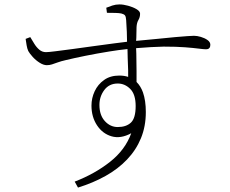

<svg xmlns="http://www.w3.org/2000/svg" viewBox="-20 -788 1040 869"><path d="M318 34Q409 -1 478 -55.5Q547 -110 574 -185Q526 -159 485 -171Q444 -183 419 -221Q394 -259 394 -310Q394 -344 408.5 -375Q423 -406 451 -426Q479 -446 520 -446Q542 -446 560 -440Q560 -453 560 -469Q559 -494 558 -524Q557 -544 557 -566Q518 -562 475 -555Q419 -546 367 -535.5Q315 -525 278 -516Q256 -511 241 -505.5Q226 -500 215 -496.5Q204 -493 192 -493Q177 -493 159.5 -504Q142 -515 128 -530.5Q114 -546 108 -557Q103 -568 100.5 -583Q98 -598 96 -612L117 -620Q126 -605 135.5 -589.5Q145 -574 158 -563Q171 -552 188 -552Q199 -552 231 -556Q263 -560 308 -566Q353 -572 402.5 -579Q452 -586 499 -592Q530 -596 555 -599Q555 -622 554 -644Q552 -673 551 -697Q550 -713 545.5 -718.5Q541 -724 529 -727Q519 -729 503 -729.5Q487 -730 464 -730L461 -753Q473 -758 488.5 -763Q504 -768 521 -768Q538 -768 560 -762Q582 -756 598 -746.5Q614 -737 614 -726Q614 -710 606.5 -697.5Q599 -685 598 -665Q597 -647 597 -616Q596 -609 596 -603Q649 -608 691 -612Q738 -617 772.5 -620Q807 -623 828 -624.5Q849 -626 858 -626Q872 -626 889 -621Q906 -616 919 -607Q932 -598 932 -585Q932 -576 927.5 -570.5Q923 -565 912 -565Q902 -565 879 -568Q856 -571 817.5 -574Q779 -577 721 -577Q668 -576 596 -570Q596 -558 597 -545Q597 -506 598 -465Q598 -440 598 -417Q617 -398 627 -370Q640 -333 640 -281Q640 -216 618 -162.5Q596 -109 555 -66Q514 -23 457.5 8.5Q401 40 333 61ZM513 -213Q551 -213 572.5 -233Q594 -253 594 -308Q594 -361 569.5 -385.5Q545 -410 513 -410Q474 -410 452 -380.5Q430 -351 430 -313Q430 -267 454.5 -240Q479 -213 513 -213Z"/></svg>

Font: Noto Serif HK ExtraLight ExtraLight
Style: Regular
Weight: 250
Version: Version 2.003-H1;hotconv 1.1.1;makeotfexe 2.6.0